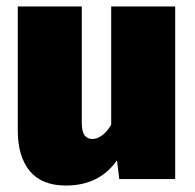

<svg xmlns="http://www.w3.org/2000/svg" viewBox="-20 -554 604 594"><path d="M522 0H349L342 -58Q287 20 184 20Q109 20 72 -25Q35 -70 35 -150V-534H233V-176Q233 -147 241.5 -135.5Q250 -124 266 -124Q280 -124 295.5 -135Q311 -146 324 -168V-534H522Z"/></svg>

Font: FiraGO Heavy
Style: Regular
Weight: 900
Designer: bBox Type
Foundry: bBox Type GmbH
Version: Version 1.001